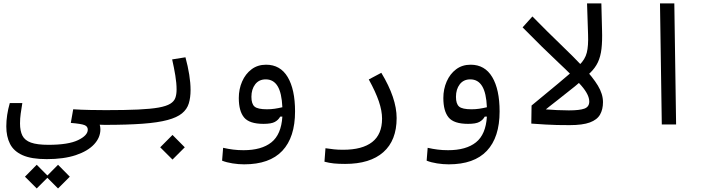

<svg xmlns="http://www.w3.org/2000/svg" viewBox="-20 -713 4142 1100"><path d="M247.6 198.7Q159.7 198.7 109.1 176Q58.6 153.3 37.4 111.3Q16.1 69.3 16.1 11.2Q16.1 -53.2 36.1 -122.6H107.9Q102.5 -89.4 98.6 -62Q94.7 -34.7 94.7 -5.9Q94.7 37.1 108.4 64.2Q122.1 91.3 157.5 104Q192.9 116.7 257.8 116.7Q371.6 116.7 427.2 89.8Q482.9 63 482.9 29.8Q482.9 11.2 464.1 3.7Q445.3 -3.9 385.7 -8.8L399.4 -86.9Q444.3 -84 496.3 -83Q548.3 -82 585.9 -82Q612.3 -82 623.3 -72Q634.3 -62 634.3 -43Q634.3 2.4 580.1 2.4Q565.4 2.4 551.3 1.5Q555.2 13.7 555.2 27.8Q555.2 75.2 519 114Q482.9 152.8 414.3 175.8Q345.7 198.7 247.6 198.7ZM312.5 366.7 251.5 305.7 190.4 366.7 123 299.3 190.4 231 251.5 292.5 312.5 231 379.9 299.3Z M580.1 2.4Q565.4 2.4 565.4 -43Q565.4 -64 571.8 -73Q578.1 -82 585.9 -82Q697.3 -82 771.2 -85.4Q845.2 -88.9 889.4 -96.9Q933.6 -105 955.6 -118.7Q977.5 -132.3 984.6 -152.3Q991.7 -172.4 991.7 -200.2Q991.7 -236.3 984.4 -280.8Q977.1 -325.2 966.3 -372.6L1042.5 -384.8Q1056.6 -333 1064.2 -285.2Q1071.8 -237.3 1071.8 -197.8Q1071.8 -153.3 1061.5 -120.1Q1051.3 -86.9 1022.7 -63.5Q994.1 -40 939.7 -25.4Q885.3 -10.7 797.4 -4.2Q709.5 2.4 580.1 2.4ZM968.3 201.2 897.9 130.9 968.3 60.1 1038.6 130.9Z M1378.9 228.5Q1346.2 228.5 1312.3 223.1Q1278.3 217.8 1252.4 207.5L1258.3 133.8Q1288.6 140.6 1315.9 144Q1343.3 147.5 1375.5 147.5Q1478.5 147.5 1534.9 102.5Q1591.3 57.6 1597.7 -44.9H1585.4Q1574.7 -25.4 1554.4 -14.4Q1534.2 -3.4 1489.7 -3.4Q1408.7 -3.4 1378.4 -40Q1348.1 -76.7 1348.1 -151.4Q1348.1 -202.6 1367.2 -246.1Q1386.2 -289.6 1421.1 -315.9Q1456.1 -342.3 1504.4 -342.3Q1585.9 -342.3 1628.2 -271.5Q1670.4 -200.7 1670.4 -74.7Q1670.4 73.7 1597.4 151.1Q1524.4 228.5 1378.9 228.5ZM1597.7 -98.6Q1594.2 -180.2 1570.6 -219.2Q1546.9 -258.3 1502.4 -258.3Q1463.9 -258.3 1442.1 -230Q1420.4 -201.7 1420.4 -158.2Q1420.4 -117.7 1438.5 -102.3Q1456.5 -86.9 1509.3 -86.9Q1533.2 -86.9 1554.2 -90.1Q1575.2 -93.3 1597.7 -98.6Z M1957.5 226.1Q1920.4 226.1 1893.1 223.4Q1865.7 220.7 1838.9 213.4L1844.7 136.2Q1872.1 140.1 1893.8 142.6Q1915.5 145 1946.3 145Q2055.7 145 2112.3 100.8Q2168.9 56.6 2168.9 -33.2Q2168.9 -78.1 2150.4 -132.6Q2131.8 -187 2092.8 -257.8L2164.6 -295.9Q2252.4 -150.9 2252.4 -36.6Q2252.4 91.3 2176.3 158.7Q2100.1 226.1 1957.5 226.1Z M2550.8 228.5Q2518.1 228.5 2484.1 223.1Q2450.2 217.8 2424.3 207.5L2430.2 133.8Q2460.4 140.6 2487.8 144Q2515.1 147.5 2547.4 147.5Q2650.4 147.5 2706.8 102.5Q2763.2 57.6 2769.5 -44.9H2757.3Q2746.6 -25.4 2726.3 -14.4Q2706.1 -3.4 2661.6 -3.4Q2580.6 -3.4 2550.3 -40Q2520 -76.7 2520 -151.4Q2520 -202.6 2539.1 -246.1Q2558.1 -289.6 2593 -315.9Q2627.9 -342.3 2676.3 -342.3Q2757.8 -342.3 2800 -271.5Q2842.3 -200.7 2842.3 -74.7Q2842.3 73.7 2769.3 151.1Q2696.3 228.5 2550.8 228.5ZM2769.5 -98.6Q2766.1 -180.2 2742.4 -219.2Q2718.8 -258.3 2674.3 -258.3Q2635.7 -258.3 2614 -230Q2592.3 -201.7 2592.3 -158.2Q2592.3 -117.7 2610.4 -102.3Q2628.4 -86.9 2681.2 -86.9Q2705.1 -86.9 2726.1 -90.1Q2747.1 -93.3 2769.5 -98.6Z M3243.2 3.9Q3202.1 3.9 3170.9 3.2Q3139.6 2.4 3106 0.5Q3072.3 -1.5 3023.9 -4.9L3025.4 -108.4L3081.5 -87.9Q3131.3 -84 3170.4 -82.3Q3209.5 -80.6 3239.3 -80.6Q3300.8 -80.6 3328.4 -90.8Q3356 -101.1 3356 -131.3Q3356 -170.4 3310.1 -222.9Q3264.2 -275.4 3178.5 -355.5Q3092.8 -435.5 2974.1 -556.2L3030.3 -618.7Q3120.1 -527.3 3194.1 -456.3Q3268.1 -385.3 3322 -328.1Q3376 -271 3405.3 -222.7Q3434.6 -174.3 3434.6 -127.9Q3434.6 -85.9 3417.7 -56.4Q3400.9 -26.9 3359.4 -11.5Q3317.9 3.9 3243.2 3.9Z M3082.5 -66.4 3025.4 -108.4Q3104 -173.8 3176.8 -233.6Q3249.5 -293.5 3299.8 -341.3Q3332 -372.6 3341.8 -411.1Q3351.6 -449.7 3349.1 -516.1L3343.3 -693.4H3425.3L3429.2 -540Q3431.2 -477.5 3426 -433.3Q3420.9 -389.2 3405.5 -356.4Q3390.1 -323.7 3360.8 -295.4Q3321.3 -256.8 3273.2 -217.8Q3225.1 -178.7 3175.8 -140.6Q3126.5 -102.5 3082.5 -66.4Z M3771.5 0 3761.2 -693.4H3843.3L3853.5 0Z"/></svg>

Font: Cascadia Mono NF SemiLight
Style: Regular
Weight: 350
Monospace: yes
Designer: Aaron Bell
Foundry: Saja Typeworks
Version: Version 2404.023; ttfautohint (v1.8.4)